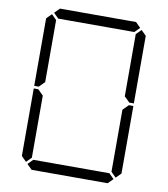

<svg xmlns="http://www.w3.org/2000/svg" viewBox="-104 -1086 1024 1173"><g transform="rotate(10 408.0 -500.0)"><path d="M130 -511 127 -508H99V-927L130 -958L161 -927V-542ZM141 -969 172 -1000H644L675 -969L644 -938H172ZM130 -42 99 -73V-492H127L130 -489L161 -458V-73ZM686 -489 689 -492H717V-73L686 -42L655 -73V-458ZM686 -958 717 -927V-508H689L686 -511L655 -541V-927ZM675 -31 644 0H172L141 -31L172 -62H644Z"/></g></svg>

Font: DSEG7 Classic
Style: Light
Weight: 300
Designer: Keshikan(Twitter:@keshinomi_88pro)
Version: Version 0.46